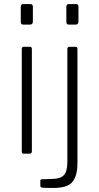

<svg xmlns="http://www.w3.org/2000/svg" viewBox="-20 -762 492 952"><path d="M138 -13Q138 -6 135.5 -3Q133 0 125 0H100Q92 0 90 -2.5Q88 -5 88 -11V-519Q88 -530 98 -530H128Q138 -530 138 -519ZM143 -656Q143 -640 129 -640H95Q88 -640 85.5 -644Q83 -648 83 -654V-728Q83 -742 96 -742H130Q143 -742 143 -729ZM364 46Q364 109 339.5 139.5Q315 170 245 170Q201 170 190.5 168.5Q180 167 180 160V134Q180 131 181.5 129Q183 127 187 127L243 125Q281 124 297.5 105.5Q314 87 314 41V-519Q314 -530 325 -530H355Q364 -530 364 -519V46ZM369 -656Q369 -640 355 -640H321Q309 -640 309 -654V-728Q309 -742 322 -742H356Q369 -742 369 -729Z"/></svg>

Font: Libre Franklin ExtraLight
Style: Regular
Weight: 250
Designer: Pablo Impallari, Rodrigo Fuenzalida, Nhung Nguyen
Foundry: Impallari Type
Version: Version 3.000